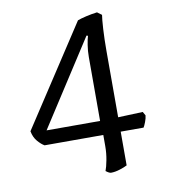

<svg xmlns="http://www.w3.org/2000/svg" viewBox="-77 -631 705 802"><g transform="rotate(-10 275.5 -230.0)"><path d="M330 105Q322 105 308 94Q314 79 319.5 50Q325 21 325 -9V-56H76Q62 -64 47.5 -81Q33 -98 28 -124L304 -546Q317 -551 340.5 -556.5Q364 -562 388 -565L407 -551Q404 -534 401.5 -492Q399 -450 399 -400V-118L504 -122L513 -106Q512 -94 506 -78.5Q500 -63 496 -57H399V86Q388 92 367.5 98.5Q347 105 330 105ZM95 -116H322V-387Q322 -413 326 -438Q330 -463 334 -475L328 -477Z"/></g></svg>

Font: Texturina Light
Style: Regular
Weight: 300
Designer: Guillermo Torres Carreño
Foundry: Omnibus-Type
Version: Version 1.002; ttfautohint (v1.8.3)